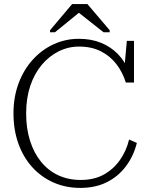

<svg xmlns="http://www.w3.org/2000/svg" viewBox="-20 -910 736 940"><path d="M367 -682Q314 -682 267 -658.5Q220 -635 184 -592Q148 -549 128 -489Q108 -429 108 -355Q108 -281 127 -221Q146 -161 181 -118Q216 -75 265 -52Q314 -29 375 -29Q441 -29 488.5 -55.5Q536 -82 567.5 -127Q599 -172 612 -227L650 -210Q634 -146 596.5 -96Q559 -46 503 -18Q447 10 373 10Q302 10 242 -16.5Q182 -43 138 -91.5Q94 -140 70 -207Q46 -274 46 -355Q46 -435 71 -502Q96 -569 140.5 -618Q185 -667 243 -693.5Q301 -720 366 -720Q427 -720 474.5 -700.5Q522 -681 556 -646.5Q590 -612 608 -566L587 -555L601 -710H636V-506H596Q580 -557 549.5 -596.5Q519 -636 473.5 -659Q428 -682 367 -682ZM408 -890H333L225 -762V-752H249L383 -861H349L487 -752H517V-762Z"/></svg>

Font: Roboto Serif 36pt ExtraLight
Style: Regular
Weight: 250
Designer: Greg Gazdowicz
Foundry: Commercial Type
Version: Version 1.008